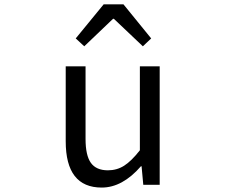

<svg xmlns="http://www.w3.org/2000/svg" viewBox="-20 -847 1040 880"><path d="M446.3 12.7Q281.2 12.7 281.2 -199.2V-543H372.1V-210Q372.1 -134.8 396.5 -100.6Q420.9 -66.4 474.6 -66.4Q515.6 -66.4 548.8 -87.4Q582 -108.4 621.1 -158.2V-543H711.9V0H636.7L628.9 -85H626Q541 12.7 446.3 12.7ZM327.1 -670.9 455.1 -827.1H545.9L672.9 -670.9L634.8 -634.8L502 -760.7H498L366.2 -634.8Z"/></svg>

Font: GenEi Gothic M Regular
Style: Regular
Weight: 400
Designer: o_tamon (Modified); [Source Han Sans]
Ryoko NISHIZUKA  (kana & ideographs); Paul D. Hunt (Latin, Greek & Cyrillic); Wenl
Version: Version 1.1a;Original Version 1.004